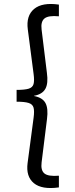

<svg xmlns="http://www.w3.org/2000/svg" viewBox="-20 -825 377 960"><path d="M274.5 112Q189.5 124 149.2 90.8Q109 57.5 118 -10L148 -236.5Q152.5 -269.5 147.8 -286.8Q143 -304 123.2 -310.2Q103.5 -316.5 63 -316.5V-375.5Q103.5 -375.5 123.2 -381.5Q143 -387.5 147.8 -404.8Q152.5 -422 148 -455L119 -678Q110 -746.5 150.5 -780.2Q191 -814 274.5 -802V-743.5Q221.5 -748.5 202.2 -732.5Q183 -716.5 188 -677L214.5 -461Q222 -408 206.8 -380.8Q191.5 -353.5 150 -346V-345Q192.5 -337 207.2 -310Q222 -283 215 -230L188 -13Q183 26.5 202 42.2Q221 58 274.5 53.5Z"/></svg>

Font: Geologica Thin Roman ExtraLight
Style: Regular
Weight: 250
Version: Version 1.010;gftools[0.9.28]